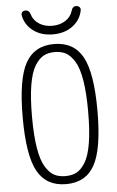

<svg xmlns="http://www.w3.org/2000/svg" viewBox="-62 -974 623 1024"><g transform="rotate(-5 250.0 -461.5)"><path d="M310.1 -683.6Q285.2 -697.3 250 -697.3Q214.8 -697.3 189.9 -683.6Q165 -669.9 143.6 -635.3Q122.1 -600.6 110.8 -533.2Q99.6 -465.8 99.6 -364.7Q99.6 -263.7 110.8 -196.3Q122.1 -128.9 143.6 -94.2Q165 -59.6 189.9 -46.4Q214.8 -33.2 250 -33.2Q285.2 -33.2 310.1 -46.4Q335 -59.6 356.4 -94.2Q377.9 -128.9 389.2 -196.3Q400.4 -263.7 400.4 -364.7Q400.4 -465.8 389.2 -533.2Q377.9 -600.6 356.4 -635.3Q335 -669.9 310.1 -683.6ZM402.8 -75.7Q355.5 9.8 250 9.8Q144.5 9.8 97.2 -75.7Q49.8 -161.1 49.8 -365.2Q49.8 -569.3 97.2 -654.8Q144.5 -740.2 250 -740.2Q355.5 -740.2 402.8 -654.8Q450.2 -569.3 450.2 -365.2Q450.2 -161.1 402.8 -75.7ZM359.4 -908.2Q366.2 -932.6 385.7 -931.6Q395.5 -931.6 402.3 -925.3Q409.2 -918.9 408.2 -909.2Q399.4 -857.4 356.4 -824.7Q313.5 -792 250 -792Q186.5 -792 143.6 -824.7Q100.6 -857.4 91.8 -909.2Q90.8 -918.9 97.2 -925.3Q103.5 -931.6 114.3 -931.6Q133.8 -931.6 140.6 -908.2Q149.4 -877 179.2 -857.4Q209 -837.9 250 -837.9Q291 -837.9 320.8 -857.4Q350.6 -877 359.4 -908.2Z"/></g></svg>

Font: Rounded-X Mgen+ 1mn light
Style: Regular
Weight: 200
Designer: [Source Han Sans]
Ryoko NISHIZUKA  (kana & ideographs); Paul D. Hunt (Latin, Greek & Cyrillic); Wenlong ZHANG  (bopomofo
Version: Version 1.059.20150602